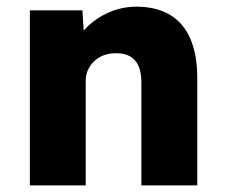

<svg xmlns="http://www.w3.org/2000/svg" viewBox="-20 -563 682 583"><path d="M70.7 0V-531.7H230.3L237 -423.7L202.3 -411.7Q213 -448.7 241.7 -478.2Q270.3 -507.7 310.3 -525.2Q350.3 -542.7 394.3 -542.7Q454.3 -542.7 495.7 -518.2Q537 -493.7 558 -445.3Q579 -397 579 -326.7V0H409.3V-313Q409.3 -342.7 400.7 -362.5Q392 -382.3 374.3 -392.2Q356.7 -402 331.7 -401.3Q311.7 -401.3 295 -395.2Q278.3 -389 266.2 -377.3Q254 -365.7 247.2 -350.8Q240.3 -336 240.3 -318V0H156Q126.3 0 105 0Q83.7 0 70.7 0Z"/></svg>

Font: Lexend Medium
Style: Regular
Weight: 500
Designer: Bonnie Shaver-Troup, Thomas Jockin
Foundry: Lexend
Version: Version 1.005